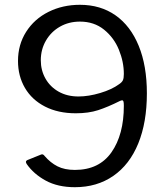

<svg xmlns="http://www.w3.org/2000/svg" viewBox="-20 -771 698 800"><path d="M91 -88Q88 -94 88 -96Q88 -101 94 -104L151 -127L155 -128Q161 -128 166 -121Q190 -93 219.5 -78Q249 -63 292 -63Q393 -63 444.5 -136.5Q496 -210 496 -330Q496 -343 494.5 -348Q493 -353 489 -353Q485 -353 479 -350Q429 -325 389 -312Q349 -299 296 -299Q222 -299 167.5 -327Q113 -355 84 -404.5Q55 -454 55 -517Q55 -585 89 -638.5Q123 -692 182 -721.5Q241 -751 313 -751Q399 -751 461.5 -707Q524 -663 558 -580Q592 -497 592 -382Q592 -261 556 -173Q520 -85 452 -38Q384 9 292 9Q221 9 170.5 -18.5Q120 -46 91 -88ZM476 -420Q488 -428 492 -436.5Q496 -445 496 -463Q496 -513 475.5 -563.5Q455 -614 413.5 -647.5Q372 -681 313 -681Q267 -681 230 -660Q193 -639 171.5 -602Q150 -565 150 -520Q150 -478 169.5 -443.5Q189 -409 224.5 -389Q260 -369 307 -369Q349 -369 397.5 -383.5Q446 -398 476 -420Z"/></svg>

Font: Libre Franklin
Style: Regular
Weight: 400
Designer: Pablo Impallari, Rodrigo Fuenzalida
Foundry: Impallari Type
Version: Version 1.002; ttfautohint (v1.5)